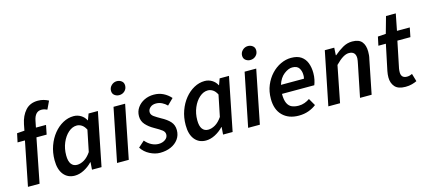

<svg xmlns="http://www.w3.org/2000/svg" viewBox="-56 -1208 3802 1709"><g transform="rotate(-15 1845.0 -353.0)"><path d="M40 0 121 -406H53L70 -486L139 -491L150 -548Q165 -623 207.5 -670.5Q250 -718 323 -718Q351 -718 375.5 -711Q400 -704 420 -693L385 -619Q375 -624 361.5 -628Q348 -632 332 -632Q273 -632 257 -551L245 -491H338L321 -406H227L147 0Z M470 12Q406 12 368 -34.5Q330 -81 330 -167Q330 -238 352 -299Q374 -360 411 -405.5Q448 -451 495.5 -477Q543 -503 594 -503Q630 -503 660.5 -484.5Q691 -466 707 -434H709L730 -491H816L718 0H630L635 -68H632Q598 -32 555 -10Q512 12 470 12ZM514 -76Q546 -76 579.5 -95.5Q613 -115 643 -159L683 -355Q667 -387 645 -401Q623 -415 600 -415Q559 -415 522.5 -383Q486 -351 463.5 -298Q441 -245 441 -182Q441 -128 460.5 -102Q480 -76 514 -76Z M861 0 960 -491H1067L969 0ZM1037 -578Q1013 -578 994 -592.5Q975 -607 975 -634Q975 -663 996.5 -683.5Q1018 -704 1047 -704Q1071 -704 1090 -689.5Q1109 -675 1109 -648Q1109 -618 1088 -598Q1067 -578 1037 -578Z M1256 12Q1210 12 1162 -12.5Q1114 -37 1086 -81L1142 -131Q1168 -100 1199.5 -84Q1231 -68 1264 -68Q1299 -68 1324.5 -86Q1350 -104 1350 -132Q1350 -156 1329 -172.5Q1308 -189 1258 -217Q1215 -241 1186 -273.5Q1157 -306 1157 -351Q1157 -395 1181 -429.5Q1205 -464 1245 -483.5Q1285 -503 1333 -503Q1381 -503 1420 -483.5Q1459 -464 1488 -431L1432 -376Q1413 -396 1387 -409Q1361 -422 1332 -422Q1299 -422 1278.5 -404Q1258 -386 1258 -362Q1258 -337 1283 -319.5Q1308 -302 1342 -283Q1395 -255 1423 -223.5Q1451 -192 1451 -145Q1451 -98 1425.5 -62.5Q1400 -27 1356 -7.5Q1312 12 1256 12Z M1678 12Q1614 12 1576 -34.5Q1538 -81 1538 -167Q1538 -238 1560 -299Q1582 -360 1619 -405.5Q1656 -451 1703.5 -477Q1751 -503 1802 -503Q1838 -503 1868.5 -484.5Q1899 -466 1915 -434H1917L1938 -491H2024L1926 0H1838L1843 -68H1840Q1806 -32 1763 -10Q1720 12 1678 12ZM1722 -76Q1754 -76 1787.5 -95.5Q1821 -115 1851 -159L1891 -355Q1875 -387 1853 -401Q1831 -415 1808 -415Q1767 -415 1730.5 -383Q1694 -351 1671.5 -298Q1649 -245 1649 -182Q1649 -128 1668.5 -102Q1688 -76 1722 -76Z M2069 0 2168 -491H2275L2177 0ZM2245 -578Q2221 -578 2202 -592.5Q2183 -607 2183 -634Q2183 -663 2204.5 -683.5Q2226 -704 2255 -704Q2279 -704 2298 -689.5Q2317 -675 2317 -648Q2317 -618 2296 -598Q2275 -578 2245 -578Z M2586 -418Q2551 -418 2510.5 -387Q2470 -356 2450 -294H2662Q2665 -305 2665.5 -311.5Q2666 -318 2666 -328Q2666 -364 2648.5 -391Q2631 -418 2586 -418ZM2534 12Q2441 12 2386 -42.5Q2331 -97 2331 -196Q2331 -265 2354.5 -321Q2378 -377 2416.5 -418Q2455 -459 2502.5 -481Q2550 -503 2598 -503Q2656 -503 2690.5 -479Q2725 -455 2740.5 -414Q2756 -373 2756 -322Q2756 -289 2750 -261.5Q2744 -234 2736 -214H2438Q2438 -158 2452.5 -127.5Q2467 -97 2493.5 -85.5Q2520 -74 2556 -74Q2585 -74 2611 -83.5Q2637 -93 2658 -108L2696 -42Q2666 -18 2625 -3Q2584 12 2534 12Z M2808 0 2907 -491H2994L2990 -422H2994Q3032 -455 3073.5 -479Q3115 -503 3161 -503Q3223 -503 3250 -470.5Q3277 -438 3277 -379Q3277 -362 3275.5 -346Q3274 -330 3269 -310L3207 0H3100L3160 -296Q3163 -313 3165.5 -325Q3168 -337 3168 -348Q3168 -411 3106 -411Q3081 -411 3051 -393Q3021 -375 2982 -335L2916 0Z M3518 10Q3450 10 3420.5 -24Q3391 -58 3391 -110Q3391 -138 3397 -168L3447 -406H3378L3395 -486L3469 -491L3512 -644H3602L3572 -491H3690L3673 -406H3553L3503 -163Q3500 -145 3500 -129Q3500 -74 3554 -74Q3567 -74 3579.5 -77.5Q3592 -81 3602 -86L3623 -14Q3605 -5 3578 2.5Q3551 10 3518 10Z"/></g></svg>

Font: Source Sans 3 Semibold
Style: Italic
Weight: 600
Italic angle: -11°
Designer: Paul D. Hunt
Foundry: Adobe
Version: Version 3.052;hotconv 1.1.0;makeotfexe 2.6.0